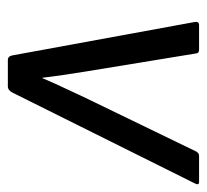

<svg xmlns="http://www.w3.org/2000/svg" viewBox="-61 -488 527 489"><g transform="rotate(-90 202.5 -243.5)"><path d="M-16 0Q-26 0 -20 -11L211 -475Q217 -487 227 -487H294Q304 -487 306 -475L391 -11Q393 0 383 0H320Q312 0 311 -7L264 -294Q260 -320 256 -346.5Q252 -373 249 -399H248Q237 -373 224.5 -346.5Q212 -320 200 -294L61 -7Q57 0 50 0Z"/></g></svg>

Font: Sofia Sans Semi Condensed
Style: Italic
Weight: 400
Italic angle: -9°
Designer: Botio Nikoltchev, Ani Petrova
Foundry: lettersoup
Version: Version 4.101